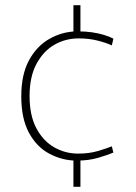

<svg xmlns="http://www.w3.org/2000/svg" viewBox="-20 -709 526 740"><path d="M263 -104 272 -90Q218 -91 169.5 -117Q121 -143 91.5 -197.5Q62 -252 62 -338Q62 -422 92 -477Q122 -532 171 -559.5Q220 -587 274 -588L263 -573V-689H290V-573L283 -588Q310 -588 334.5 -584.5Q359 -581 380.5 -574.5Q402 -568 417 -560L411 -534Q390 -544 356.5 -552.5Q323 -561 283 -561Q233 -561 190.5 -537Q148 -513 121 -463.5Q94 -414 94 -339Q94 -264 120 -215Q146 -166 188.5 -141.5Q231 -117 281 -117Q324 -117 357.5 -127Q391 -137 411 -145L417 -121Q396 -112 359 -101Q322 -90 276 -90L290 -104V11H263Z"/></svg>

Font: Murecho Thin ExtraLight
Style: Regular
Weight: 250
Version: Version 1.010